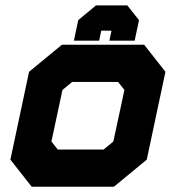

<svg xmlns="http://www.w3.org/2000/svg" viewBox="-20 -710 668 730"><path d="M100.5 0 19.5 -103 90.5 -437 215.5 -540H528L609 -437L538 -103L413 0ZM155.5 -71H394L474.5 -141L530.5 -403L479 -470H236.5L156 -403L100 -141ZM155.5 -71 100 -141 156 -403 236.5 -470H479L530.5 -403L474.5 -141L394 -71ZM199.5 -141.5H374L411 -172L453 -368L429 -398.5H254.5L217.5 -368L175.5 -172ZM464 -689.5 508.5 -633.5 492 -555.5H396L404 -593.5H365L357 -555.5H261L277.5 -633.5L345 -689.5ZM429 -645.5H361L320 -609.5L317.5 -596.5L320 -609.5L361 -645.5H429L454 -609.5L451.5 -596.5L454 -609.5Z"/></svg>

Font: Tourney Black
Style: Italic
Weight: 900
Italic angle: -12°
Version: Version 1.015